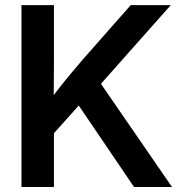

<svg xmlns="http://www.w3.org/2000/svg" viewBox="-20 -748 724 768"><path d="M159.2 -174.3V-319.3Q183.6 -353 207.5 -384Q231.4 -415 256.8 -445.8Q282.2 -476.6 310.5 -509.3L502.9 -727.5H663.1L355 -380.4L345.2 -381.8ZM65.9 0V-727.5H195.8V-510.3L194.8 -335.4L195.8 -272.5V0ZM516.1 0 283.2 -343.3 363.3 -442.4 668 0Z"/></svg>

Font: Inter 24pt SemiBold
Style: Regular
Weight: 600
Designer: Rasmus Andersson
Foundry: rsms
Version: Version 4.001;git-66647c0bb